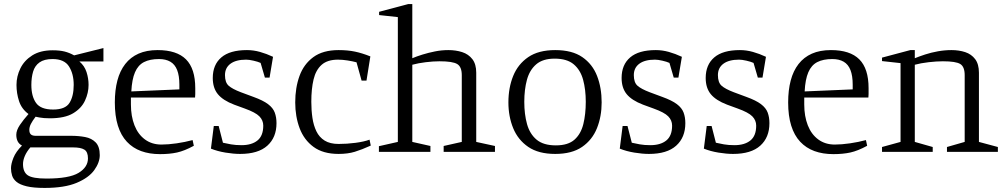

<svg xmlns="http://www.w3.org/2000/svg" viewBox="-20 -746 4942 943"><path d="M199 177Q144 177 111 169Q78 161 61.5 147.5Q45 134 39.5 116.5Q34 99 34 80Q34 59 46 29Q58 -1 88 -31Q73 -39 66.5 -52.5Q60 -66 60 -84Q60 -106 77.5 -132Q95 -158 120 -186Q86 -211 73.5 -249.5Q61 -288 61 -329Q61 -371 80 -410Q99 -449 138.5 -474Q178 -499 239 -499Q273 -499 297 -493Q321 -487 344 -474L488 -510V-444H370Q395 -423 405 -392Q415 -361 415 -329Q415 -290 397.5 -252Q380 -214 339 -189.5Q298 -165 225 -165Q194 -165 173.5 -169Q153 -173 155 -173Q139 -152 131.5 -137Q124 -122 124 -108Q124 -93 131.5 -86Q139 -79 155 -79H330Q366 -79 398 -73Q430 -67 450 -46.5Q470 -26 470 16Q470 52 443 89.5Q416 127 356.5 152Q297 177 199 177ZM208 131Q320 131 366 103Q412 75 412 32Q412 0 394.5 -11Q377 -22 339 -22H129Q111 -1 102 20Q93 41 93 60Q93 99 116.5 115Q140 131 208 131ZM241 -208Q301 -208 321.5 -241Q342 -274 342 -329Q342 -383 319 -419.5Q296 -456 238 -456Q197 -456 174 -439.5Q151 -423 142.5 -394Q134 -365 134 -329Q134 -273 157 -240.5Q180 -208 241 -208Z M766 11Q714 11 673 -4Q632 -19 603 -50Q574 -81 559 -129Q544 -177 544 -243Q544 -303 556.5 -350.5Q569 -398 595 -431.5Q621 -465 660.5 -482.5Q700 -500 754 -500Q848 -500 893.5 -454.5Q939 -409 939 -313Q939 -305 939 -298Q939 -291 939 -284Q939 -277 938 -267H623V-233Q623 -175 640.5 -130.5Q658 -86 692 -61Q726 -36 773 -36Q806 -36 847.5 -42Q889 -48 926 -58L932 -30Q886 -5 849.5 3Q813 11 766 11ZM625 -297 861 -307V-330Q861 -374 850 -402Q839 -430 816.5 -443Q794 -456 761 -456Q716 -456 687 -441Q658 -426 643 -391Q628 -356 625 -297Z M1159 10Q1127 10 1087.5 3.5Q1048 -3 1016 -16L1030 -127H1054L1075 -45Q1092 -41 1114.5 -37Q1137 -33 1166 -33Q1216 -33 1244.5 -56Q1273 -79 1273 -129Q1273 -155 1254 -174.5Q1235 -194 1182 -213L1130 -232Q1075 -253 1050 -283.5Q1025 -314 1025 -363Q1025 -428 1067 -464Q1109 -500 1193 -500Q1225 -500 1257 -491Q1289 -482 1321 -467L1304 -365H1281L1260 -437Q1247 -443 1225 -448Q1203 -453 1189 -453Q1139 -453 1112 -433Q1085 -413 1085 -377Q1085 -341 1103 -325Q1121 -309 1163 -293L1225 -270Q1272 -253 1296.5 -234.5Q1321 -216 1329.5 -193Q1338 -170 1338 -141Q1338 -71 1293 -30.5Q1248 10 1159 10Z M1643 10Q1567 10 1520 -24.5Q1473 -59 1451.5 -116.5Q1430 -174 1430 -243Q1430 -315 1451 -373Q1472 -431 1519 -465.5Q1566 -500 1643 -500Q1688 -500 1723.5 -492.5Q1759 -485 1799 -469L1780 -350H1756L1731 -440Q1712 -445 1687.5 -449Q1663 -453 1640 -453Q1588 -453 1559.5 -427.5Q1531 -402 1520 -355.5Q1509 -309 1509 -246Q1509 -204 1514.5 -167Q1520 -130 1534 -101Q1548 -72 1574.5 -55.5Q1601 -39 1643 -39Q1684 -39 1726 -44.5Q1768 -50 1795 -60L1801 -31Q1757 -11 1722.5 -0.5Q1688 10 1643 10Z M1841 0V-28L1934 -49V-662L1842 -672V-688L1985 -726H2005V-460Q2026 -469 2055 -478Q2084 -487 2116.5 -493.5Q2149 -500 2182 -500Q2219 -500 2250 -490Q2281 -480 2300 -455.5Q2319 -431 2319 -389V-49L2411 -29V0H2159V-29L2248 -49V-377Q2248 -418 2225.5 -431.5Q2203 -445 2139 -445Q2108 -445 2071 -440.5Q2034 -436 2005 -428V-49L2094 -29V0Z M2707 10Q2625 10 2574.5 -24.5Q2524 -59 2500.5 -116.5Q2477 -174 2477 -243Q2477 -315 2500.5 -373Q2524 -431 2574.5 -465.5Q2625 -500 2707 -500Q2790 -500 2840 -465.5Q2890 -431 2912.5 -373Q2935 -315 2935 -243Q2935 -174 2912 -116.5Q2889 -59 2839 -24.5Q2789 10 2707 10ZM2710 -32Q2770 -32 2801.5 -60Q2833 -88 2845 -136.5Q2857 -185 2857 -246Q2857 -306 2844 -354Q2831 -402 2798 -430Q2765 -458 2704 -458Q2646 -458 2613.5 -430Q2581 -402 2568 -354Q2555 -306 2555 -246Q2555 -185 2568.5 -136.5Q2582 -88 2615.5 -60Q2649 -32 2710 -32Z M3167 10Q3135 10 3095.5 3.5Q3056 -3 3024 -16L3038 -127H3062L3083 -45Q3100 -41 3122.5 -37Q3145 -33 3174 -33Q3224 -33 3252.5 -56Q3281 -79 3281 -129Q3281 -155 3262 -174.5Q3243 -194 3190 -213L3138 -232Q3083 -253 3058 -283.5Q3033 -314 3033 -363Q3033 -428 3075 -464Q3117 -500 3201 -500Q3233 -500 3265 -491Q3297 -482 3329 -467L3312 -365H3289L3268 -437Q3255 -443 3233 -448Q3211 -453 3197 -453Q3147 -453 3120 -433Q3093 -413 3093 -377Q3093 -341 3111 -325Q3129 -309 3171 -293L3233 -270Q3280 -253 3304.5 -234.5Q3329 -216 3337.5 -193Q3346 -170 3346 -141Q3346 -71 3301 -30.5Q3256 10 3167 10Z M3580 10Q3548 10 3508.5 3.5Q3469 -3 3437 -16L3451 -127H3475L3496 -45Q3513 -41 3535.5 -37Q3558 -33 3587 -33Q3637 -33 3665.5 -56Q3694 -79 3694 -129Q3694 -155 3675 -174.5Q3656 -194 3603 -213L3551 -232Q3496 -253 3471 -283.5Q3446 -314 3446 -363Q3446 -428 3488 -464Q3530 -500 3614 -500Q3646 -500 3678 -491Q3710 -482 3742 -467L3725 -365H3702L3681 -437Q3668 -443 3646 -448Q3624 -453 3610 -453Q3560 -453 3533 -433Q3506 -413 3506 -377Q3506 -341 3524 -325Q3542 -309 3584 -293L3646 -270Q3693 -253 3717.5 -234.5Q3742 -216 3750.5 -193Q3759 -170 3759 -141Q3759 -71 3714 -30.5Q3669 10 3580 10Z M4073 11Q4021 11 3980 -4Q3939 -19 3910 -50Q3881 -81 3866 -129Q3851 -177 3851 -243Q3851 -303 3863.5 -350.5Q3876 -398 3902 -431.5Q3928 -465 3967.5 -482.5Q4007 -500 4061 -500Q4155 -500 4200.5 -454.5Q4246 -409 4246 -313Q4246 -305 4246 -298Q4246 -291 4246 -284Q4246 -277 4245 -267H3930V-233Q3930 -175 3947.5 -130.5Q3965 -86 3999 -61Q4033 -36 4080 -36Q4113 -36 4154.5 -42Q4196 -48 4233 -58L4239 -30Q4193 -5 4156.5 3Q4120 11 4073 11ZM3932 -297 4168 -307V-330Q4168 -374 4157 -402Q4146 -430 4123.5 -443Q4101 -456 4068 -456Q4023 -456 3994 -441Q3965 -426 3950 -391Q3935 -356 3932 -297Z M4312 0V-24L4403 -49V-436L4312 -446V-463L4451 -500H4473V-460Q4495 -469 4524 -478.5Q4553 -488 4586.5 -494Q4620 -500 4653 -500Q4690 -500 4720.5 -490Q4751 -480 4769.5 -455.5Q4788 -431 4788 -389V-49L4881 -24V0H4631V-24L4718 -49V-377Q4718 -418 4696.5 -431.5Q4675 -445 4611 -445Q4580 -445 4541 -440.5Q4502 -436 4473 -428V-49L4561 -24V0Z"/></svg>

Font: Manuale Light
Style: Regular
Weight: 300
Designer: Eduardo Tunni / Pablo Cosgaya
Foundry: Eduardo Tunni / Pablo Cosgaya
Version: Version 1.002